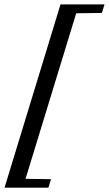

<svg xmlns="http://www.w3.org/2000/svg" viewBox="-38 -723 492 868"><path d="M-17.5 125.5 235.5 -703H434.5L422.5 -664.5L306.5 -663L77.5 85.5L192.5 87L181 125.5Z"/></svg>

Font: Newsreader 24pt SemiBold
Style: Italic
Weight: 600
Italic angle: -17°
Designer: Hugues Gentile
Foundry: Production Type
Version: Version 1.003